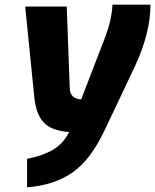

<svg xmlns="http://www.w3.org/2000/svg" viewBox="-20 -566 665 823"><path d="M96 115Q165 101 208.5 75Q252 49 276 0Q199 -6 166.5 -42Q134 -78 127 -150L88 -538H266L279 -187Q281 -142 328 -140L429 -402Q460 -484 462 -546H625Q625 -425 558 -281L429 -9Q369 119 290.5 173.5Q212 228 96 237Z"/></svg>

Font: Exo ExtraBold
Style: Italic
Weight: 800
Italic angle: -9°
Designer: Natanael Gama
Foundry: Natanael Gama
Version: Version 1.500; ttfautohint (v1.6)